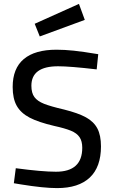

<svg xmlns="http://www.w3.org/2000/svg" viewBox="-20 -955 583 985"><path d="M45 0ZM87 -9 51 -15 61 -92Q196 -74 267 -74Q402 -74 402 -197Q402 -231 388 -251.5Q374 -272 343.5 -284.5Q313 -297 258 -309Q177 -328 132 -351.5Q87 -375 66 -412Q45 -449 45 -509Q45 -604 102 -652Q159 -700 270 -700Q311 -700 358.5 -695Q406 -690 484 -677L476 -599Q339 -615 278 -615Q141 -615 141 -515Q141 -478 156.5 -457Q172 -436 206 -422.5Q240 -409 309 -393Q381 -375 421 -353Q461 -331 479.5 -296Q498 -261 498 -204Q498 -98 440.5 -44Q383 10 273 10Q204 10 87 -9ZM158 -833 385 -935 415 -853 184 -768Z"/></svg>

Font: sheba-seeBold
Style: Regular
Weight: 600
Designer: Mohamed Galeb, the designers
Foundry: Kief Type Foundry
Version: Version 2.010; ttfautohint (v1.5.33-1714) -l 8 -r 50 -G 200 